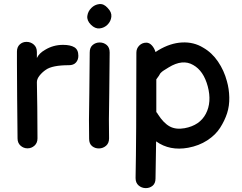

<svg xmlns="http://www.w3.org/2000/svg" viewBox="-20 -744 1215 963"><path d="M118 0Q138 0 153 -13.5Q168 -27 168 -50L167 -207L165 -332Q165 -348 178.5 -365Q192 -382 210 -394Q242 -417 326 -417Q349 -417 361 -430.5Q373 -444 373 -464Q373 -495 353 -507Q333 -519 296 -519Q247 -519 206 -494Q176 -477 165 -453V-483Q165 -507 149.5 -520.5Q134 -534 113 -534Q93 -534 79 -521Q65 -508 65 -485V-426Q65 -323 66 -254L68 -50Q68 -27 83 -13.5Q98 0 118 0Z M427 -48Q427 -23 442 -11Q457 1 477 0.5Q497 0 512 -13Q527 -26 527 -50Q525 -125 528 -279Q530 -433 530 -481Q530 -506 515 -518.5Q500 -531 480 -531Q460 -531 445 -518.5Q430 -506 430 -481Q430 -433 428 -278Q425 -123 427 -48ZM520 -704Q501 -726 478 -723.5Q455 -721 438 -704Q421 -687 418 -664Q415 -641 436 -620Q457 -599 480 -601.5Q503 -604 519.5 -620.5Q536 -637 538.5 -660Q541 -683 520 -704Z M760 151Q762 58 763 -35Q831 14 924 -3Q978 -13 1019.5 -40Q1061 -67 1084 -103Q1107 -139 1119 -176Q1131 -213 1130 -256Q1129 -299 1118 -337Q1104 -390 1073.5 -435Q1043 -480 999 -505Q952 -534 893 -531Q834 -528 774 -492L760 -483Q754 -503 741.5 -516.5Q729 -530 714 -530Q693 -530 678.5 -515.5Q664 -501 664 -480Q664 -48 660 149Q660 173 675 186Q690 199 710 199.5Q730 200 745 188Q760 176 760 151ZM906 -101Q862 -93 831 -110Q800 -127 772 -171Q769 -177 764 -182V-346L777 -364Q782 -373 784 -376Q786 -378 789 -381Q794 -387 826 -406Q896 -449 949 -418Q1001 -389 1022 -311Q1043 -232 1012.5 -173.5Q982 -115 906 -101Z"/></svg>

Font: Balsamiq Sans
Style: Regular
Weight: 400
Designer: Michael Angeles
Foundry: Balsamiq SRL
Version: Version 1.020; ttfautohint (v1.8.4.7-5d5b);gftools[0.9.26]